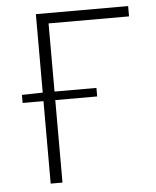

<svg xmlns="http://www.w3.org/2000/svg" viewBox="-49 -701 605 744"><g transform="rotate(-5 253.0 -329.5)"><path d="M37.1 -320.8V-352.1L118.2 -354V-659.2H477.1V-619.1H164.1V-354H327.1V-320.8H164.1V0H118.2V-320.8Z"/></g></svg>

Font: SourceSansPro-Light
Style: Regular
Weight: 300
Designer: Paul D. Hunt
Foundry: Adobe Systems Incorporated
Version: Version 2.020;PS 2.0;hotconv 1.0.86;makeotf.lib2.5.63406